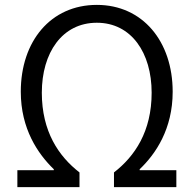

<svg xmlns="http://www.w3.org/2000/svg" viewBox="-20 -765 791 785"><path d="M51 0H305V-60C220 -126 151 -227 151 -386C151 -549 234 -672 376 -672C517 -672 600 -549 600 -386C600 -227 531 -126 446 -60V0H701V-69H551V-73C617 -136 686 -238 686 -390C686 -596 563 -745 376 -745C187 -745 65 -596 65 -390C65 -238 135 -136 200 -73V-69H51Z"/></svg>

Font: Noto Sans CJK SC DemiLight
Style: Regular
Weight: 350
Designer: Ryoko NISHIZUKA 西塚涼子 (kana, bopomofo & ideographs); Paul D. Hunt (Latin, Greek & Cyrillic); Sandoll Communications 산돌커뮤니
Foundry: Adobe
Version: Version 2.004;hotconv 1.0.118;makeotfexe 2.5.65603